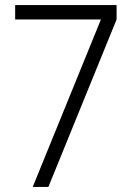

<svg xmlns="http://www.w3.org/2000/svg" viewBox="-20 -740 532 760"><path d="M109.5 0H171.5L441.5 -663V-720H40V-663H379.5Z"/></svg>

Font: Eudonet Light
Style: Regular
Weight: 300
Designer: Mikhail Sharanda
Foundry: Mikhail Sharanda
Version: Version 4.503;Glyphs 3.1.2 (3151)